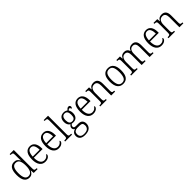

<svg xmlns="http://www.w3.org/2000/svg" viewBox="456 -2665 4810 4810"><g transform="rotate(-45 2861.0 -260.0)"><path d="M238 10Q151 10 102.5 -57Q54 -124 54 -267Q54 -410 101 -477.5Q148 -545 237 -545Q294 -545 329.5 -519Q365 -493 384 -451H389Q387 -476 386 -504Q385 -532 385 -556V-654Q385 -705 368 -716.5Q351 -728 314 -728H302V-760H448V-102Q448 -55 465 -43.5Q482 -32 521 -32H532V0H395L387 -97H385Q364 -49 329.5 -19.5Q295 10 238 10ZM247 -34Q321 -35 353.5 -95Q386 -155 386 -266Q386 -380 356 -440Q326 -500 248 -500Q180 -500 149 -441Q118 -382 118 -265Q118 -33 247 -34Z M804 10Q709 10 655.5 -61.5Q602 -133 602 -263Q602 -404 652 -474Q702 -544 795 -544Q880 -544 927.5 -480.5Q975 -417 975 -299V-267H666Q666 -148 705 -91Q744 -34 813 -34Q863 -34 895 -58Q927 -82 943 -113Q949 -110 953.5 -103.5Q958 -97 958 -86Q958 -68 941 -45.5Q924 -23 890 -6.5Q856 10 804 10ZM911 -307Q910 -395 882.5 -449.5Q855 -504 795 -504Q732 -504 702 -452Q672 -400 667 -307Z M1279 10Q1184 10 1130.5 -61.5Q1077 -133 1077 -263Q1077 -404 1127 -474Q1177 -544 1270 -544Q1355 -544 1402.5 -480.5Q1450 -417 1450 -299V-267H1141Q1141 -148 1180 -91Q1219 -34 1288 -34Q1338 -34 1370 -58Q1402 -82 1418 -113Q1424 -110 1428.5 -103.5Q1433 -97 1433 -86Q1433 -68 1416 -45.5Q1399 -23 1365 -6.5Q1331 10 1279 10ZM1386 -307Q1385 -395 1357.5 -449.5Q1330 -504 1270 -504Q1207 -504 1177 -452Q1147 -400 1142 -307Z M1508 0V-32H1524Q1552 -32 1568.5 -36.5Q1585 -41 1592 -56.5Q1599 -72 1599 -105V-656Q1599 -705 1582 -716.5Q1565 -728 1528 -728H1508V-760H1662V-105Q1662 -72 1669 -56.5Q1676 -41 1692.5 -36.5Q1709 -32 1738 -32H1753V0Z M1979 240Q1886 240 1839.5 199.5Q1793 159 1793 89Q1793 48 1809.5 20Q1826 -8 1851.5 -25Q1877 -42 1905 -48Q1886 -57 1871 -74.5Q1856 -92 1856 -123Q1856 -152 1872 -174.5Q1888 -197 1910 -212Q1871 -232 1851 -273Q1831 -314 1831 -364Q1831 -448 1873 -496Q1915 -544 1996 -544Q2029 -544 2056 -533.5Q2083 -523 2099 -509Q2112 -524 2133.5 -543.5Q2155 -563 2184 -563Q2209 -563 2221 -548.5Q2233 -534 2233 -514Q2233 -495 2224.5 -482Q2216 -469 2197 -469Q2197 -489 2190.5 -501Q2184 -513 2169 -513Q2154 -513 2143 -506Q2132 -499 2119 -486Q2134 -466 2143.5 -436.5Q2153 -407 2153 -364Q2153 -289 2114 -241.5Q2075 -194 1996 -194Q1985 -194 1967.5 -195.5Q1950 -197 1942 -201Q1926 -189 1914 -172Q1902 -155 1902 -130Q1902 -105 1920.5 -94Q1939 -83 1974 -83H2059Q2136 -83 2170.5 -44Q2205 -5 2205 59Q2205 142 2149 191Q2093 240 1979 240ZM1993 -231Q2044 -231 2068 -262.5Q2092 -294 2092 -365Q2092 -439 2067.5 -473Q2043 -507 1992 -507Q1944 -507 1918 -472.5Q1892 -438 1892 -364Q1892 -231 1993 -231ZM1981 202Q2074 202 2111.5 165Q2149 128 2149 68Q2149 15 2124 -5.5Q2099 -26 2047 -26H1961Q1916 -26 1882 -1Q1848 24 1848 86Q1848 118 1860.5 144.5Q1873 171 1902 186.5Q1931 202 1981 202Z M2503 10Q2408 10 2354.5 -61.5Q2301 -133 2301 -263Q2301 -404 2351 -474Q2401 -544 2494 -544Q2579 -544 2626.5 -480.5Q2674 -417 2674 -299V-267H2365Q2365 -148 2404 -91Q2443 -34 2512 -34Q2562 -34 2594 -58Q2626 -82 2642 -113Q2648 -110 2652.5 -103.5Q2657 -97 2657 -86Q2657 -68 2640 -45.5Q2623 -23 2589 -6.5Q2555 10 2503 10ZM2610 -307Q2609 -395 2581.5 -449.5Q2554 -504 2494 -504Q2431 -504 2401 -452Q2371 -400 2366 -307Z M2751 0V-32H2763Q2804 -32 2821 -43.5Q2838 -55 2838 -105V-433Q2838 -481 2821 -492.5Q2804 -504 2767 -504H2756V-536H2890L2898 -454H2902Q2928 -505 2963 -524.5Q2998 -544 3047 -544Q3123 -544 3162 -498Q3201 -452 3201 -354V-105Q3201 -72 3207.5 -56.5Q3214 -41 3229 -36.5Q3244 -32 3271 -32H3278V0H3138V-354Q3138 -420 3113.5 -459.5Q3089 -499 3029 -499Q2982 -499 2953.5 -475.5Q2925 -452 2912.5 -413Q2900 -374 2900 -326V-102Q2900 -54 2916.5 -43Q2933 -32 2973 -32H2981V0Z M3560 10Q3466 10 3412 -58.5Q3358 -127 3358 -268Q3358 -408 3409.5 -476Q3461 -544 3563 -544Q3658 -544 3710.5 -476.5Q3763 -409 3763 -268Q3763 -126 3711.5 -58Q3660 10 3560 10ZM3561 -30Q3638 -30 3668.5 -92Q3699 -154 3699 -268Q3699 -387 3667.5 -445.5Q3636 -504 3562 -504Q3486 -504 3454 -445Q3422 -386 3422 -268Q3422 -152 3454.5 -91Q3487 -30 3561 -30Z M3846 0V-32H3861Q3888 -32 3903.5 -36.5Q3919 -41 3926 -56.5Q3933 -72 3933 -105V-432Q3933 -480 3917 -492Q3901 -504 3864 -504H3858V-536H3985L3993 -451H3997Q4020 -503 4054.5 -523.5Q4089 -544 4136 -544Q4239 -544 4268 -448H4272Q4293 -499 4329.5 -521.5Q4366 -544 4417 -544Q4488 -544 4525.5 -498Q4563 -452 4563 -355V-104Q4563 -71 4570 -56Q4577 -41 4592.5 -36.5Q4608 -32 4635 -32H4640V0H4501V-354Q4501 -423 4477.5 -461Q4454 -499 4398 -499Q4355 -499 4329 -477Q4303 -455 4291.5 -419Q4280 -383 4280 -341V-105Q4280 -72 4287 -56.5Q4294 -41 4309.5 -36.5Q4325 -32 4351 -32H4358V0H4218V-354Q4218 -424 4194.5 -461Q4171 -498 4115 -498Q4073 -498 4046.5 -474Q4020 -450 4007.5 -411Q3995 -372 3995 -326V-103Q3995 -54 4012 -43Q4029 -32 4070 -32H4077V0Z M4921 10Q4826 10 4772.5 -61.5Q4719 -133 4719 -263Q4719 -404 4769 -474Q4819 -544 4912 -544Q4997 -544 5044.5 -480.5Q5092 -417 5092 -299V-267H4783Q4783 -148 4822 -91Q4861 -34 4930 -34Q4980 -34 5012 -58Q5044 -82 5060 -113Q5066 -110 5070.5 -103.5Q5075 -97 5075 -86Q5075 -68 5058 -45.5Q5041 -23 5007 -6.5Q4973 10 4921 10ZM5028 -307Q5027 -395 4999.5 -449.5Q4972 -504 4912 -504Q4849 -504 4819 -452Q4789 -400 4784 -307Z M5169 0V-32H5181Q5222 -32 5239 -43.5Q5256 -55 5256 -105V-433Q5256 -481 5239 -492.5Q5222 -504 5185 -504H5174V-536H5308L5316 -454H5320Q5346 -505 5381 -524.5Q5416 -544 5465 -544Q5541 -544 5580 -498Q5619 -452 5619 -354V-105Q5619 -72 5625.5 -56.5Q5632 -41 5647 -36.5Q5662 -32 5689 -32H5696V0H5556V-354Q5556 -420 5531.5 -459.5Q5507 -499 5447 -499Q5400 -499 5371.5 -475.5Q5343 -452 5330.5 -413Q5318 -374 5318 -326V-102Q5318 -54 5334.5 -43Q5351 -32 5391 -32H5399V0Z"/></g></svg>

Font: Noto Serif Tamil SemiCondensed Light
Style: Italic
Weight: 300
Width: 4
Italic angle: -12°
Designer: Indian Type Foundry, Tom Grace, and the Monotype Design Team
Foundry: Monotype Imaging Inc.
Version: Version 2.003; ttfautohint (v1.8.4.7-5d5b)